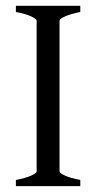

<svg xmlns="http://www.w3.org/2000/svg" viewBox="-20 -635 338 655"><path d="M34.2 -21Q66.4 -27.3 85.7 -35.6Q105 -43.9 105 -50.8V-564Q105 -570.3 86.2 -579.1Q67.4 -587.9 34.2 -594.2V-615.2H253.9V-594.2Q221.2 -587.4 202.1 -579.1Q183.1 -570.8 183.1 -564V-50.8Q183.1 -44.4 201.9 -35.9Q220.7 -27.3 253.9 -21V0H34.2Z"/></svg>

Font: David Libre
Style: Regular
Weight: 400
Version: Version 1.000